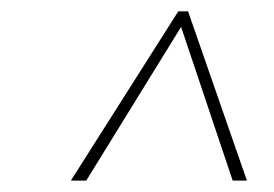

<svg xmlns="http://www.w3.org/2000/svg" viewBox="-20 -843 480 336"><path d="M309.1 -823.2 412.1 -526.9H387.2L296.9 -795.9L130.9 -526.9H104L292 -823.2Z"/></svg>

Font: Fira Sans Compressed Thin
Style: Italic
Weight: 100
Width: 3
Italic angle: -8°
Designer: Carrois Corporate & Edenspiekermann AG
Foundry: Carrois Corporate GbR & Edenspiekermann AG
Version: Version 4.203;PS 004.203;hotconv 1.0.88;makeotf.lib2.5.64775